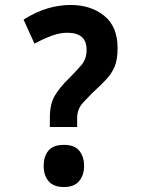

<svg xmlns="http://www.w3.org/2000/svg" viewBox="-20 -744 570 774"><path d="M181 -270Q181 -324 200.5 -357.5Q220 -391 256 -426Q287 -457 308 -481.5Q329 -506 329 -543Q329 -579 309 -595.5Q289 -612 251 -612Q223 -612 191.5 -601Q160 -590 119 -568L75 -665Q126 -697 173 -710.5Q220 -724 264 -724Q346 -724 400 -680.5Q454 -637 454 -550Q454 -505 442.5 -476.5Q431 -448 408 -423.5Q385 -399 351 -368Q331 -347 317.5 -333Q304 -319 297.5 -303.5Q291 -288 291 -264V-232H181ZM238 10Q196 10 176 -13.5Q156 -37 156 -75Q156 -113 175 -136.5Q194 -160 238 -160Q280 -160 299.5 -136.5Q319 -113 319 -75Q319 -38 299 -14Q279 10 238 10Z"/></svg>

Font: Noto Sans Mono Condensed
Style: Bold
Weight: 700
Width: 3
Designer: Monotype Design Team
Foundry: Monotype Imaging Inc.
Version: Version 2.014